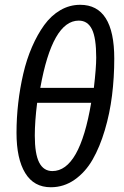

<svg xmlns="http://www.w3.org/2000/svg" viewBox="-20 -768 517 800"><path d="M314 -748Q456.1 -748 456.1 -523.9Q456.1 -445.3 446.8 -370.4Q437.5 -295.4 416.7 -225.6Q396 -155.8 366 -103.3Q335.9 -50.8 291 -19.3Q246.1 12.2 191.9 12.2Q121.1 12.2 85 -47.1Q48.8 -106.4 48.8 -214.8Q48.8 -276.4 55.9 -338.4Q63 -400.4 76.9 -460.4Q90.8 -520.5 113.3 -572.3Q135.7 -624 164.3 -663.6Q192.9 -703.1 231.4 -725.6Q270 -748 314 -748ZM308.1 -682.1Q198.2 -682.1 147.9 -401.9H371.1Q380.9 -485.8 380.9 -527.8Q380.9 -610.4 363 -646.2Q345.2 -682.1 308.1 -682.1ZM359.9 -339.8H134.8Q125 -262.2 125 -203.1Q125 -126.5 143.3 -90.8Q161.6 -55.2 198.2 -55.2Q312 -55.2 359.9 -339.8Z"/></svg>

Font: Fira Sans Compressed Book
Style: Italic
Weight: 350
Width: 3
Italic angle: -8°
Designer: Carrois Corporate & Edenspiekermann AG
Foundry: Carrois Corporate GbR & Edenspiekermann AG
Version: Version 4.203;PS 004.203;hotconv 1.0.88;makeotf.lib2.5.64775